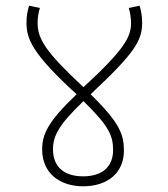

<svg xmlns="http://www.w3.org/2000/svg" viewBox="-20 -652 591 674"><path d="M415 -123C415 -178 402 -220 298 -321C452 -465 479 -509 479 -572C479 -595 476 -612 470 -632L432 -624C437 -608 440 -588 440 -571C440 -524 419 -480 273 -346C140 -470 112 -515 112 -572C112 -588 115 -609 120 -624L82 -632C76 -612 73 -595 73 -572C73 -517 91 -465 249 -321C148 -225 128 -181 128 -127C128 -44 190 2 272 2C357 2 415 -45 415 -123ZM166 -128C166 -175 187 -215 273 -297C362 -210 377 -176 377 -125C377 -68 340 -33 272 -33C204 -33 166 -67 166 -128Z"/></svg>

Font: Noto Sans Devanagari UI ExtraLight
Style: Regular
Weight: 200
Designer: Jelle Bosma - Monotype Design Team
Foundry: Monotype Imaging Inc.
Version: Version 2.003